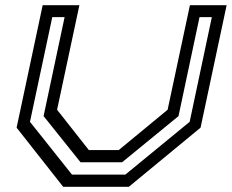

<svg xmlns="http://www.w3.org/2000/svg" viewBox="-20 -720 894 740"><path d="M223.5 0 44 -228 144.5 -700H286L200 -297L322.5 -141.5H437.5L626 -297L712 -700H853.5L753 -228L476.5 0ZM257.5 -47H463L711 -250.5L796.5 -654H749L668 -272.5L450.5 -94.5H290.5L148 -272.5L229 -654H181.5L95.5 -250.5Z"/></svg>

Font: Tourney Expanded Medium
Style: Italic
Weight: 500
Width: 7
Italic angle: -12°
Designer: Tyler Finck
Foundry: Etcetera Type Co
Version: Version 1.010; ttfautohint (v1.8.3)